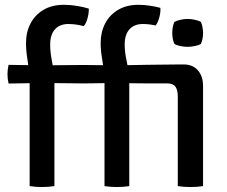

<svg xmlns="http://www.w3.org/2000/svg" viewBox="-20 -759 925 783"><path d="M100.9 -449.1Q97.1 -484.2 91.6 -518.5Q86.1 -552.7 86.1 -583.5Q86.1 -627.7 104.4 -663Q122.7 -698.2 157.3 -718.8Q191.9 -739.4 241 -739.4Q268.1 -739.4 295.2 -734.7Q322.3 -730.1 342.1 -723.9Q342.7 -712.4 340.1 -698.6Q337.6 -684.7 333 -672.2Q328.3 -659.7 321.6 -652.5Q307.8 -656 291.9 -658.6Q276 -661.1 258.7 -661.1Q223.8 -661.1 204.2 -639.5Q184.6 -617.9 184.6 -577.4Q184.6 -547.7 190.9 -514.9Q197.2 -482.1 201.9 -447.5V0Q188 2 175.7 2.9Q163.3 3.7 151.1 3.7Q139.6 3.7 126.7 2.9Q113.9 2 100.9 0ZM406.2 -449.1Q402.4 -484.2 396.5 -518.5Q390.5 -552.7 390.5 -583.5Q390.5 -627.7 408.7 -663Q426.9 -698.2 461.5 -718.8Q496.1 -739.4 544.9 -739.4Q567.6 -739.4 591.6 -735.7Q615.6 -732.1 634 -726.9Q635.1 -716.1 632.8 -702Q630.4 -688 625.7 -675.2Q620.9 -662.4 614.7 -655.1Q599.6 -658.4 587.2 -659.7Q574.8 -661.1 562.1 -661.1Q527.5 -661.1 508 -639.5Q488.5 -617.9 488.5 -577.4Q488.5 -547.7 495.6 -514.9Q502.6 -482.1 507.2 -447.5V0Q493.4 2 481 2.9Q468.7 3.7 456.5 3.7Q445 3.7 432 2.9Q419 2 406.2 0ZM808.1 0Q795.5 2 782.6 2.9Q769.8 3.7 756.5 3.7Q743.2 3.7 730.4 2.9Q717.7 2 705 0V-366.4Q705 -391.8 695.6 -405.3Q686.2 -418.9 661.4 -418.9H577.8Q547.2 -418.9 516.5 -419.5Q485.8 -420.1 455.1 -420.6L332 -418.9H310.8L149.8 -420.6L14.9 -418.3Q10.5 -437.6 10.5 -456.8Q10.5 -474.9 14.9 -494.5L150.2 -492.5L310.8 -493.9H332L455.5 -492.5Q520.1 -493.7 585.1 -494.8Q650.2 -495.9 715 -496.2H728.8Q766.1 -496.2 787.1 -472.1Q808.1 -448.1 808.1 -407.9ZM682.5 -624.8Q682.5 -650 691.1 -669.5Q700 -674.7 715.4 -678.2Q730.8 -681.8 745.2 -681.8Q758.7 -681.8 775 -678.2Q791.4 -674.7 799.3 -669.5Q803.5 -660.3 805.8 -647.9Q808.1 -635.4 808.1 -624.8Q808.1 -599.5 799.3 -580Q791.7 -574.8 775.2 -571.4Q758.7 -568 745.2 -568Q730.8 -568 715.2 -571.3Q699.5 -574.6 691.1 -580Q682.5 -599.5 682.5 -624.8Z"/></svg>

Font: Signika SC
Style: Regular
Weight: 300
Designer: Anna Giedryś
Foundry: Anna Giedryś
Version: Version 2.000